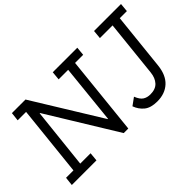

<svg xmlns="http://www.w3.org/2000/svg" viewBox="-93 -989 1339 1339"><g transform="rotate(-45 576.5 -320.0)"><path d="M25 -64H98L153 -586H70L77 -650H211L520 -148H523L568 -586H474L480 -650H722L716 -586H636L575 0H530L216 -512H213L165 -64H267L261 0H18ZM887 -650H1153L1147 -586H1077L1033 -166Q1024 -78 976 -34Q928 10 852 10Q789 10 755 -17.5Q721 -45 705 -89L760 -129Q776 -88 798.5 -73.5Q821 -59 853 -59Q904 -59 930.5 -88Q957 -117 962 -166L1006 -586H881Z"/></g></svg>

Font: Zilla Slab
Style: Italic
Weight: 400
Italic angle: -6°
Designer: Typotheque.com
Foundry: Typotheque type foundry
Version: Version 1.1; 2017; ttfautohint (v1.6)